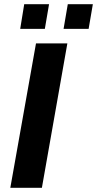

<svg xmlns="http://www.w3.org/2000/svg" viewBox="-20 -892 461 912"><path d="M29 0 151 -686H300L179 0ZM76 -755 95 -872H213L193 -755ZM282 -755 302 -872H421L401 -755Z"/></svg>

Font: Archivo SemiBold
Style: Bold Italic
Weight: 700
Italic angle: -10°
Version: Version 2.001